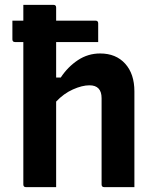

<svg xmlns="http://www.w3.org/2000/svg" viewBox="-20 -770 640 790"><path d="M87 0Q76 0 76 -11V-597H42Q31 -597 31 -608V-685H76V-750H200Q211 -750 211 -739V-685H373Q384 -685 384 -674V-597H211V-451H230Q259 -495 300.5 -522.5Q342 -550 392 -550Q457 -550 495 -508Q533 -466 533 -394V0H409Q398 0 398 -11V-366Q398 -419 348 -419Q318 -419 280 -402Q242 -385 211 -352V0Z"/></svg>

Font: Recursive Mn Lnr St
Style: Bold
Weight: 700
Monospace: yes
Version: Version 1.079;hotconv 1.0.112;makeotfexe 2.5.65598; ttfautoh